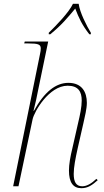

<svg xmlns="http://www.w3.org/2000/svg" viewBox="-20 -978 548 1008"><path d="M236 -806V-798H244C305 -848 334 -884 375 -933C394 -884 410 -848 449 -798H457V-806C434 -844 399 -913 393 -958H363C342 -913 275 -844 236 -806ZM407 10C442 10 465 -7 493 -32L486 -39C460 -14 435 0 412 0C379 0 367 -24 367 -65C367 -100 376 -146 388 -200L418 -332C425 -364 436 -407 436 -438C436 -495 410 -543 339 -543C273 -543 213 -496 158 -396H156C165 -430 175 -477 181 -509L233 -760H110L107 -750H129C180 -750 194 -745 194 -724C194 -716 193 -706 190 -694L49 0H77L151 -351C159 -391 237 -528 335 -528C392 -528 409 -496 409 -450C409 -416 400 -374 390 -332L360 -200C349 -155 342 -114 342 -83C342 -20 364 10 407 10Z"/></svg>

Font: Noto Serif Display Thin
Style: Italic
Weight: 100
Italic angle: -12°
Designer: Monotype Design Team
Foundry: Monotype Imaging Inc.
Version: Version 2.009